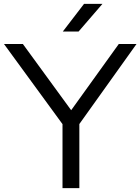

<svg xmlns="http://www.w3.org/2000/svg" viewBox="-34 -966 720 986"><path d="M287 0V-328.5L-13.5 -740H83.5L331.5 -400L576 -740H667L373.5 -329V0ZM288.5 -804 397.5 -946H492L369.5 -804Z"/></svg>

Font: Encode Sans Expanded Expanded
Style: Regular
Weight: 400
Width: 7
Designer: Multiple Designers
Foundry: Impallari Type
Version: Version 3.000; ttfautohint (v1.8.3) -l 8 -r 50 -G 200 -x 14 